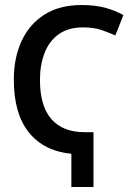

<svg xmlns="http://www.w3.org/2000/svg" viewBox="-20 -745 540 764"><path d="M264 -133Q154 -144 94.5 -218.5Q35 -293 35 -428Q35 -515 66 -582Q97 -649 157 -687Q217 -725 305 -725Q359 -725 399 -714Q439 -703 471 -685L439 -604Q414 -615 384 -625.5Q354 -636 310 -636Q252 -636 214 -609Q176 -582 157.5 -534.5Q139 -487 139 -427Q139 -323 184.5 -271Q230 -219 317 -219H352V-1H264Z"/></svg>

Font: Noto Sans Mono ExtraCondensed Medium
Style: Regular
Weight: 500
Width: 2
Designer: Monotype Design Team
Foundry: Monotype Imaging Inc.
Version: Version 2.014